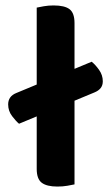

<svg xmlns="http://www.w3.org/2000/svg" viewBox="-20 -679 408 706"><path d="M327 -339 50 -224Q39 -233 24.5 -252Q10 -271 10 -295Q10 -325 40 -337L317 -452Q330 -442 344 -422.5Q358 -403 358 -380Q358 -365 350 -355Q342 -345 327 -339ZM115 -264 254 -260V-1Q245 1 228 4Q211 7 191 7Q152 7 133.5 -7Q115 -21 115 -58ZM254 -188 115 -192V-651Q124 -653 141 -656Q158 -659 177 -659Q218 -659 236 -645Q254 -631 254 -594Z"/></svg>

Font: BalooTamma2Bold
Style: Bold
Weight: 700
Designer: Divya Kowshik, Shuchita Grover and Ek Type
Foundry: Ek Type
Version: Version 1.700